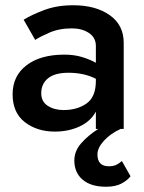

<svg xmlns="http://www.w3.org/2000/svg" viewBox="-20 -491 549 731"><path d="M114 -339 70 -416Q101 -435 149 -453Q197 -471 259 -471Q344 -471 397.5 -433.5Q451 -396 451 -328V0H439Q400 18 375.5 45Q351 72 351 97Q351 142 394 142Q411 142 422 137Q433 132 444 122L477 180Q466 195 443 207.5Q420 220 384 220Q326 220 294.5 193Q263 166 263 120Q263 84 289.5 54Q316 24 354 0H345V-66Q325 -29 283 -9.5Q241 10 189 10Q121 10 74.5 -26Q28 -62 28 -132Q28 -202 81 -242.5Q134 -283 225 -283Q263 -283 293.5 -273.5Q324 -264 345 -252V-316Q345 -348 318.5 -365.5Q292 -383 254 -383Q205 -383 167.5 -366.5Q130 -350 114 -339ZM137 -136Q137 -104 162 -88Q187 -72 222 -72Q274 -72 309.5 -97Q345 -122 345 -183V-191Q300 -214 241 -214Q189 -214 163 -193Q137 -172 137 -136Z"/></svg>

Font: Jost* Medium
Style: Regular
Weight: 500
Version: Version 3.7